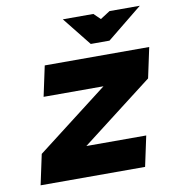

<svg xmlns="http://www.w3.org/2000/svg" viewBox="-78 -749 745 818"><g transform="rotate(-10 295.0 -340.0)"><path d="M138 -500 110 -369H369L60 -131L32 0H484L512 -131H253L562 -369L590 -500ZM248 -680 347 -556H428L581 -680H450L408 -653L380 -680Z"/></g></svg>

Font: LT Wave Text Black Italic
Style: Regular
Weight: 900
Designer: Daniel Lyons
Version: Version 2.5 (Glyphs App)